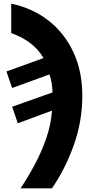

<svg xmlns="http://www.w3.org/2000/svg" viewBox="-20 -785 520 1045"><path d="M92 240Q132 180 169.5 110Q207 40 232.5 -34.5Q258 -109 263 -183L77 -114L46 -204L266 -282Q265 -307 261 -333Q257 -359 249 -380L46 -306L15 -396L217 -469Q163 -562 41 -605V-765Q157 -741 244 -673Q331 -605 379.5 -501Q428 -397 428 -264Q428 -125 382 4Q336 133 263 240Z"/></svg>

Font: Noto Sans ExtraBold
Style: Italic
Weight: 800
Italic angle: -12°
Designer: Monotype Design Team
Foundry: Monotype Imaging Inc.
Version: Version 2.013; ttfautohint (v1.8.4.7-5d5b)